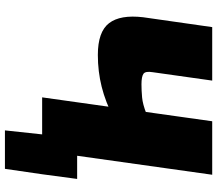

<svg xmlns="http://www.w3.org/2000/svg" viewBox="-71 -659 881 779"><g transform="rotate(90 369.5 -269.5)"><path d="M307 -690 273 -449Q268 -419 279.5 -411Q291 -403 322 -403Q347 -403 375 -405.5Q403 -408 441 -423L458 -290Q394 -257 332 -241.5Q270 -226 203 -226Q109 -226 74 -271.5Q39 -317 50 -410L90 -690ZM689 -690 592 0H375L472 -690ZM706 -142 687 0H453L472 -142ZM526 -7 687 0 665 151H509Z"/></g></svg>

Font: Exo 2 Black
Style: Italic
Weight: 900
Italic angle: -8°
Designer: Natanael Gama
Foundry: Natanael Gama
Version: Version 2.010